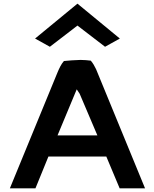

<svg xmlns="http://www.w3.org/2000/svg" viewBox="-20 -1031 844 1051"><path d="M172 -820 253 -775 404 -891 555 -775 636 -820 404 -1011ZM774 0 506 -652C498 -669 489 -685 477 -699C460 -701 441 -703 421 -703C388 -702 358 -700 330 -697C314 -679 304 -656 295 -635L34 0H174L245 -174H562L635 0ZM295 -290 400 -542 416 -518 513 -290Z"/></svg>

Font: Bluebird
Style: Ext
Weight: 400
Designer: Jasper
Foundry: Cannot Into Space Fonts
Version: Version 0.98